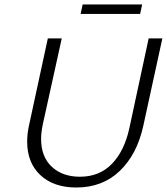

<svg xmlns="http://www.w3.org/2000/svg" viewBox="-20 -829 743 855"><path d="M101 -198Q101 -231 108 -265L193 -658H255L171 -277Q163 -239 163 -211Q163 -131 210.5 -86.5Q258 -42 336 -42Q423 -42 478.5 -99.5Q534 -157 556 -258L642 -658H703L618 -268Q590 -141 513 -67.5Q436 6 320 6Q219 6 160 -49Q101 -104 101 -198ZM348 -809H613L604 -767H339Z"/></svg>

Font: Ysabeau Semilight
Style: Italic
Weight: 300
Italic angle: -12°
Designer: Christian Thalmann (Catharsis Fonts)
Version: Version 0.003